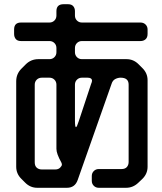

<svg xmlns="http://www.w3.org/2000/svg" viewBox="-20 -788 768 912"><path d="M81 61 100 80Q124 104 157 104H298Q336 104 349 67L510 -390Q515 -406 527.5 -412.5Q540 -419 553 -419Q591 -419 591 -386V-19Q591 -4 582.5 5.5Q574 15 557 15H449Q435 15 425.5 24.5Q416 34 416 48V71Q416 85 425.5 94.5Q435 104 449 104H579Q612 104 637 80L657 61Q681 37 681 4V-407Q681 -440 657 -464L638 -483Q614 -507 581 -507H369Q355 -507 345.5 -516.5Q336 -526 336 -540V-560Q336 -574 345.5 -583.5Q355 -593 369 -593H647Q662 -593 671.5 -601.5Q681 -610 681 -627V-648Q681 -662 671.5 -671.5Q662 -681 647 -681H369Q355 -681 345.5 -690.5Q336 -700 336 -714V-735Q336 -749 328 -758.5Q320 -768 303 -768H282Q248 -768 248 -735V-714Q248 -700 238.5 -690.5Q229 -681 215 -681H80Q47 -681 47 -648V-627Q47 -612 55 -602.5Q63 -593 80 -593H215Q229 -593 238.5 -583.5Q248 -574 248 -560V-540Q248 -526 238.5 -516.5Q229 -507 215 -507H162Q127 -507 102 -482L82 -462Q57 -437 57 -402V4Q57 37 81 61ZM341 -184Q336 -184 336 -216V-386Q336 -400 345.5 -409.5Q355 -419 369 -419H396Q417 -419 417 -404Q417 -399 413 -390L354 -212Q345 -184 341 -184ZM145 -17V-386Q145 -400 154.5 -409.5Q164 -419 179 -419H215Q229 -419 238.5 -409.5Q248 -400 248 -386V-81Q248 -58 271 -17Q274 -11 274 -6Q274 0 265.5 8.5Q257 17 242 17H179Q164 17 154.5 8.5Q145 0 145 -17Z"/></svg>

Font: WD-XL Lubrifont TC
Style: Regular
Weight: 400
Designer: [WD-XL Lubrifont] Copyright 2020-2022 (c) NightFurySL2001, Skr-ZERO; [ZCOOL QingKe HuangYou] Copyright 2018-2022 (c) The
Version: Version 2.001;hotconv 1.1.1;makeotfexe 2.6.0